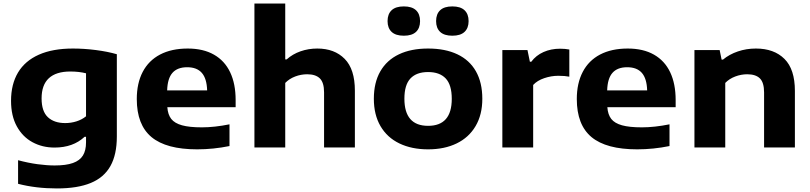

<svg xmlns="http://www.w3.org/2000/svg" viewBox="-20 -828 4548 1078"><path d="M81.5 204V71.5Q137 86.5 190 93.8Q243 101 287 101Q351 101 389.5 87.2Q428 73.5 445.5 45.2Q463 17 463 -28.5V-60H455Q390.5 0.5 286 0.5Q218 0.5 162.5 -29.5Q107 -59.5 74.5 -118.5Q42 -177.5 42 -262Q42 -355 81.2 -420.8Q120.5 -486.5 198.2 -521Q276 -555.5 389.5 -555.5Q452 -555.5 518.2 -547Q584.5 -538.5 636 -523.5V-61.5Q636 40 600 104.2Q564 168.5 489.8 199.2Q415.5 230 299.5 230Q181.5 230 81.5 204ZM463 -175V-416.5Q424 -426.5 374.5 -426.5Q295 -426.5 254.2 -388.8Q213.5 -351 213.5 -275.5Q213.5 -203 248.8 -170Q284 -137 346.5 -137Q378.5 -137 409 -146.5Q439.5 -156 463 -175Z M1303 -226H919.5Q922.5 -184.5 941.5 -160.2Q960.5 -136 1001.8 -124.5Q1043 -113 1113.5 -113Q1184.5 -113 1268.5 -130V-8Q1177.5 10.5 1087 10.5Q913.5 10.5 830.8 -58.2Q748 -127 748 -272Q748 -360.5 781.2 -424.2Q814.5 -488 878.8 -521.8Q943 -555.5 1034 -555.5Q1121 -555.5 1181.2 -521.2Q1241.5 -487 1272.2 -422.2Q1303 -357.5 1303 -266.5ZM918.5 -320.5H1143Q1141 -387 1113.2 -418.8Q1085.5 -450.5 1031 -450.5Q976 -450.5 948.2 -419Q920.5 -387.5 918.5 -320.5Z M1408.5 -808H1581.5V-494.5H1589.5Q1623 -524.5 1667.5 -540Q1712 -555.5 1761.5 -555.5Q1858 -555.5 1915.2 -497.5Q1972.5 -439.5 1972.5 -319V0H1799.5V-309.5Q1799.5 -364.5 1775.8 -387.8Q1752 -411 1705 -411Q1670 -411 1637.2 -398.5Q1604.5 -386 1581.5 -362.5V0H1408.5Z M2079 -273.5Q2079 -364 2115.2 -427.2Q2151.5 -490.5 2219.8 -523Q2288 -555.5 2383.5 -555.5Q2479.5 -555.5 2547.8 -523.2Q2616 -491 2652 -427.8Q2688 -364.5 2688 -273.5Q2688 -184 2650.2 -120Q2612.5 -56 2544 -22.8Q2475.5 10.5 2383.5 10.5Q2291.5 10.5 2222.8 -22.5Q2154 -55.5 2116.5 -119.5Q2079 -183.5 2079 -273.5ZM2516.5 -273Q2516.5 -351.5 2482.5 -387.5Q2448.5 -423.5 2383.5 -423.5Q2318.5 -423.5 2284.5 -387.5Q2250.5 -351.5 2250.5 -274Q2250.5 -121.5 2383.5 -121.5Q2516.5 -121.5 2516.5 -273ZM2156 -709.5Q2156 -749 2178.8 -770.5Q2201.5 -792 2247.5 -792Q2293 -792 2315.8 -770.5Q2338.5 -749 2338.5 -709.5Q2338.5 -670.5 2315.8 -649Q2293 -627.5 2247.5 -627.5Q2201.5 -627.5 2178.8 -649Q2156 -670.5 2156 -709.5ZM2428.5 -709.5Q2428.5 -749 2451.2 -770.5Q2474 -792 2519.5 -792Q2565.5 -792 2588.2 -770.5Q2611 -749 2611 -709.5Q2611 -670.5 2588.2 -649Q2565.5 -627.5 2519.5 -627.5Q2474 -627.5 2451.2 -649Q2428.5 -670.5 2428.5 -709.5Z M2800.5 -547H2941.5L2955 -481.5H2963Q2989.5 -517 3031.5 -535.8Q3073.5 -554.5 3124.5 -554.5Q3153 -554.5 3176.5 -550V-397.5Q3152 -402.5 3114.5 -402.5Q3075 -402.5 3035.8 -389.2Q2996.5 -376 2973.5 -351V0H2800.5Z M3773.5 -226H3390Q3393 -184.5 3412 -160.2Q3431 -136 3472.2 -124.5Q3513.5 -113 3584 -113Q3655 -113 3739 -130V-8Q3648 10.5 3557.5 10.5Q3384 10.5 3301.2 -58.2Q3218.5 -127 3218.5 -272Q3218.5 -360.5 3251.8 -424.2Q3285 -488 3349.2 -521.8Q3413.5 -555.5 3504.5 -555.5Q3591.5 -555.5 3651.8 -521.2Q3712 -487 3742.8 -422.2Q3773.5 -357.5 3773.5 -266.5ZM3389 -320.5H3613.5Q3611.5 -387 3583.8 -418.8Q3556 -450.5 3501.5 -450.5Q3446.5 -450.5 3418.8 -419Q3391 -387.5 3389 -320.5Z M3879 -547H4020.5L4031.5 -493.5H4039.5Q4075 -523 4122.8 -539.2Q4170.5 -555.5 4224 -555.5Q4326 -555.5 4384.5 -497.2Q4443 -439 4443 -317.5V0H4270V-309Q4270 -364.5 4246.5 -387.8Q4223 -411 4175.5 -411Q4141 -411 4108 -398.5Q4075 -386 4052 -362.5V0H3879Z"/></svg>

Font: Encode Sans Expanded
Style: Bold
Weight: 700
Width: 7
Designer: Multiple Designers
Foundry: Impallari Type
Version: Version 2.000